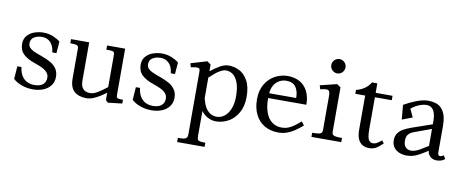

<svg xmlns="http://www.w3.org/2000/svg" viewBox="-70 -928 3520 1454"><g transform="rotate(10 1690.0 -201.5)"><path d="M40 -41.6 47.1 -139.9H79Q83.5 -100.4 99.7 -74Q115.9 -47.6 140.9 -35.1Q165.9 -22.5 197.2 -22.5Q239.8 -22.5 262.8 -40.9Q285.8 -59.4 285.8 -93Q285.8 -116.1 272.2 -132.6Q258.6 -149.1 234.6 -161.3Q210.5 -173.5 171.1 -186.8Q115.1 -205.5 84.1 -235.1Q53 -264.8 53 -314.4Q53 -352.9 75.1 -377.8Q97.1 -402.8 130.4 -414.1Q163.8 -425.5 198.6 -425.5Q239.2 -425.5 274.1 -410.7Q309 -395.9 328.5 -379.1L321.4 -289.2H289.5Q283.9 -339.8 258.3 -365.6Q232.8 -391.4 194.9 -391.4Q158.6 -391.4 133 -375.9Q107.4 -360.4 107.4 -328Q107.4 -308.2 119.2 -294.9Q131 -281.6 151.5 -272.1Q172 -262.5 210.5 -249Q255 -233.2 284.2 -216.8Q313.4 -200.2 331.3 -174.4Q349.2 -148.5 349.2 -110.6Q349.2 -71.8 328 -43.9Q306.8 -16.1 271.2 -2.1Q235.8 12 193 12Q145.5 12 104.9 -3.1Q64.2 -18.1 40 -41.6Z M475.2 -122.9V-350.5Q475.2 -363.5 470.9 -369.8Q466.6 -376.1 453.8 -378.6Q440.9 -381 412 -381V-413H551.4V-120.5Q551.4 -87.4 561.3 -68.8Q571.2 -50.1 587.5 -42.8Q603.8 -35.5 624.6 -35.5Q649.9 -35.5 681.4 -54.2Q713 -72.9 760.6 -110.6L766.1 -71.1Q731.4 -45.1 706 -29.1Q680.6 -13.1 654.4 -2.8Q628.2 7.5 604.2 7.5Q545.1 7.5 510.2 -22.3Q475.2 -52.1 475.2 -122.9ZM752.1 -4.1V-352.6Q752.1 -365.8 747.7 -371.6Q743.2 -377.5 730.7 -379.2Q718.1 -381 689 -381V-413H827.9V-57.2Q827.9 -44.4 831.2 -38.7Q834.5 -33 844.9 -30.9Q855.4 -28.8 878.8 -28.8V0L770.1 12.8Z M951.5 -41.6 958.6 -139.9H990.5Q995 -100.4 1011.2 -74Q1027.4 -47.6 1052.4 -35.1Q1077.4 -22.5 1108.8 -22.5Q1151.2 -22.5 1174.2 -40.9Q1197.2 -59.4 1197.2 -93Q1197.2 -116.1 1183.7 -132.6Q1170.1 -149.1 1146.1 -161.3Q1122 -173.5 1082.6 -186.8Q1026.6 -205.5 995.6 -235.1Q964.5 -264.8 964.5 -314.4Q964.5 -352.9 986.6 -377.8Q1008.6 -402.8 1041.9 -414.1Q1075.2 -425.5 1110.1 -425.5Q1150.8 -425.5 1185.6 -410.7Q1220.5 -395.9 1240 -379.1L1232.9 -289.2H1201Q1195.4 -339.8 1169.8 -365.6Q1144.2 -391.4 1106.4 -391.4Q1070.1 -391.4 1044.5 -375.9Q1018.9 -360.4 1018.9 -328Q1018.9 -308.2 1030.7 -294.9Q1042.5 -281.6 1063 -272.1Q1083.5 -262.5 1122 -249Q1166.5 -233.2 1195.7 -216.8Q1224.9 -200.2 1242.8 -174.4Q1260.8 -148.5 1260.8 -110.6Q1260.8 -71.8 1239.5 -43.9Q1218.2 -16.1 1182.8 -2.1Q1147.2 12 1104.5 12Q1057 12 1016.4 -3.1Q975.8 -18.1 951.5 -41.6Z M1412.1 142.6V-337.2Q1412.1 -353.6 1407.9 -360.3Q1403.8 -367 1389.9 -367.3Q1376 -367.6 1342.2 -360.8L1333.5 -390L1457.9 -427.1L1486.2 -407.1V141.9Q1486.2 161.2 1490.4 169.3Q1494.6 177.4 1507.3 180.2Q1520 183 1549.5 183V215H1338.5V183Q1367.9 183 1382.8 180.6Q1397.8 178.1 1404.9 169.4Q1412.1 160.8 1412.1 142.6ZM1455.2 -122.9 1482.4 -170.8Q1494 -97.2 1524.2 -61.4Q1554.4 -25.5 1599.9 -25.5Q1631.5 -25.5 1658.5 -46.3Q1685.5 -67.1 1701.6 -106.7Q1717.8 -146.2 1717.8 -200.2Q1717.8 -271.9 1700.7 -312.4Q1683.6 -353 1659.6 -368.2Q1635.6 -383.5 1610.8 -383.5Q1592.4 -383.5 1571.7 -373Q1551 -362.5 1530.4 -345.7Q1509.8 -328.9 1482.4 -303.2V-352.2Q1519.4 -382.2 1555.1 -402.9Q1590.9 -423.5 1623.6 -423.5Q1666 -423.5 1705.2 -404.1Q1744.5 -384.8 1770.9 -337.4Q1797.4 -290 1797.4 -211.5Q1797.4 -140.5 1768.8 -90.3Q1740.2 -40.1 1694.8 -15.1Q1649.2 10 1599.5 10Q1571 10 1540.9 -4Q1510.9 -18 1487.2 -48Q1463.6 -78 1455.2 -122.9Z M1877.5 -210.6Q1877.5 -278.2 1906.4 -326.4Q1935.4 -374.6 1981.4 -398.9Q2027.5 -423.2 2077.9 -423.2Q2130.9 -423.2 2170.4 -401Q2209.9 -378.8 2231.5 -335.8Q2253.1 -292.9 2253.1 -232.9H1959Q1959 -165.9 1976.2 -120.6Q1993.4 -75.2 2024.8 -52.8Q2056.1 -30.2 2098.8 -30.2Q2124.9 -30.2 2147.3 -38.9Q2169.8 -47.5 2190.2 -62.1Q2210.6 -76.6 2241.1 -102.8L2262.4 -74.8Q2227.8 -45.9 2202.1 -28.5Q2176.5 -11.1 2145.8 -0.1Q2115.1 11 2078.9 11Q2020.1 11 1974.5 -14.8Q1928.9 -40.6 1903.2 -90.7Q1877.5 -140.8 1877.5 -210.6ZM2074.1 -385.8Q2041.8 -385.8 2016.4 -370.2Q1991 -354.6 1976.7 -328.1Q1962.4 -301.5 1961.1 -269.9H2168.4Q2168.5 -323.1 2145.8 -354.4Q2123.1 -385.8 2074.1 -385.8Z M2410.5 -63.9V-327.9Q2410.5 -352.9 2404.6 -363.2Q2398.8 -373.5 2383.3 -374Q2367.9 -374.5 2335.9 -366.6L2327.5 -395.9L2456.2 -427.5L2484.8 -407.5V-65.4Q2484.8 -51.2 2491.6 -44.2Q2498.5 -37.2 2514.6 -34.6Q2530.6 -32 2562.5 -32V0H2333.1V-32Q2365 -32 2380.9 -34.4Q2396.8 -36.9 2403.6 -43.6Q2410.5 -50.4 2410.5 -63.9ZM2386.6 -562.8Q2386.6 -577.4 2394.1 -590.1Q2401.6 -602.9 2414.1 -610.2Q2426.6 -617.6 2441.6 -617.6Q2456.2 -617.6 2468.8 -610.1Q2481.2 -602.5 2488.8 -589.9Q2496.2 -577.4 2496.2 -562.8Q2496.2 -547.5 2488.9 -534.9Q2481.6 -522.2 2468.9 -514.7Q2456.2 -507.1 2441.6 -507.1Q2426.6 -507.1 2414.1 -514.7Q2401.6 -522.2 2394.1 -534.9Q2386.6 -547.5 2386.6 -562.8Z M2679.6 -115.2V-379H2603.9V-408.6Q2679.2 -427.8 2713.5 -486H2754.4V-413H2884V-379.1H2754.4V-131Q2754.4 -94.6 2759.1 -73.2Q2763.9 -51.9 2774.2 -42.6Q2784.5 -33.2 2801.2 -33.2Q2815 -33.2 2829.3 -41.1Q2843.6 -49 2865.5 -67L2881.2 -46Q2848.8 -14.5 2826.8 -3.2Q2804.9 8 2776.2 8Q2751.4 8 2729.9 -2.4Q2708.4 -12.8 2694 -40.1Q2679.6 -67.4 2679.6 -115.2Z M2951.5 -83.6Q2951.5 -115.4 2966.5 -137.3Q2981.5 -159.2 3006.9 -173.5Q3032.2 -187.8 3072 -201.6L3221.9 -253.5V-276Q3221.9 -316.4 3213.1 -341.5Q3204.4 -366.6 3188.5 -378.1Q3172.6 -389.5 3150.1 -389.5Q3130.1 -389.5 3107.6 -382Q3085.1 -374.5 3065.8 -363.2Q3046.5 -352 3034.1 -340.4L3063.1 -277.9L2984 -247.6L2974.1 -359.5Q3016.2 -384 3067 -403.8Q3117.8 -423.5 3155.5 -423.5Q3196.4 -423.5 3227.6 -410.9Q3258.8 -398.2 3279.3 -360.7Q3299.9 -323.1 3299.9 -253V-51.8Q3299.9 -29.8 3312.7 -26.2Q3325.5 -22.8 3344.8 -36.8L3359.6 -11Q3349.8 -0.5 3332.6 5.2Q3315.4 11 3295.9 11Q3279.4 11 3264.5 4.4Q3249.6 -2.2 3239.2 -16.2Q3228.9 -30.1 3226.4 -51Q3187 -25.5 3163.1 -12.4Q3139.2 0.8 3116.2 7.4Q3093.2 14 3066.4 14Q3038.5 14 3012.2 4.2Q2986 -5.6 2968.8 -27.6Q2951.5 -49.5 2951.5 -83.6ZM3221.9 -87.6V-217.9L3091.4 -170.2Q3064.4 -160.5 3049.9 -143.9Q3035.4 -127.4 3035.4 -95.1Q3035.4 -61.9 3051.3 -45.2Q3067.2 -28.5 3091.8 -28.5Q3108.6 -28.5 3125.2 -33.8Q3141.8 -39.1 3162.8 -51Q3183.8 -62.9 3221.9 -87.6Z"/></g></svg>

Font: Didactic
Style: Regular
Weight: 400
Designer: Tyler Finck
Foundry: Etcetera Type Co
Version: Version 3.007;FEAKit 1.0